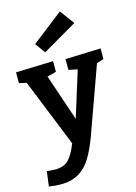

<svg xmlns="http://www.w3.org/2000/svg" viewBox="-160 -915 875 1237"><g transform="rotate(-15 277.0 -297.0)"><path d="M8 235 21 136Q54 140 76 140Q135 140 166 108Q197 76 225 5L43 -447L-6 -458V-530L243 -538V-467L183 -451L288 -141L383 -446L324 -458V-530L560 -538V-467L513 -452L351 -2Q323 74 289.5 129Q256 184 207 213Q158 242 86 242Q51 242 8 235ZM209 -606 160 -674 368 -836 439 -740Z"/></g></svg>

Font: Bitter
Style: Bold
Weight: 700
Designer: Sol Matas, and Bitter project Authors
Foundry: Sol Matas
Version: Version 2.001